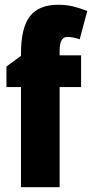

<svg xmlns="http://www.w3.org/2000/svg" viewBox="-20 -785 386 805"><path d="M320 -420H230V0H68V-420H7V-506L68 -551V-560Q68 -670 106 -717.5Q144 -765 223 -765Q256 -765 282.5 -759Q309 -753 346 -739L314 -620Q301 -625 288 -627.5Q275 -630 262 -630Q230 -630 230 -573V-553H320Z"/></svg>

Font: Noto Sans Khmer UI ExtraCondensed Black
Style: Regular
Weight: 900
Width: 2
Designer: Danh Hong and the Monotype Design Team
Foundry: Monotype Imaging Inc.
Version: Version 2.002; ttfautohint (v1.8.4.7-5d5b)